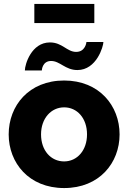

<svg xmlns="http://www.w3.org/2000/svg" viewBox="-20 -943 650 973"><path d="M154 -826H458V-923H154ZM239 -634C284 -634 311 -588 372 -588C470 -588 504 -709 504 -730H418C418 -727 412 -680 366 -680C319 -680 296 -728 233 -728C139 -728 106 -616 106 -586H192C192 -589 195 -634 239 -634ZM24 -262C24 -118 126 10 305 10C484 10 586 -118 586 -262C586 -407 483 -535 305 -535C126 -535 24 -407 24 -262ZM305 -125C238 -125 188 -180 188 -262C188 -343 239 -399 305 -399C371 -399 421 -344 421 -262C421 -181 371 -125 305 -125Z"/></svg>

Font: FIGSv2-sans-serif ExtraBold
Style: Regular
Weight: 800
Designer: Matt McInerney, Pablo Impallari, Rodrigo Fuenzalida,Mirko Velimirovic
Foundry: Matt McInerney, Pablo Impallari, Rodrigo Fuenzalida
Version: Version 4.021;hotconv 1.0.109;makeotfexe 2.5.65596